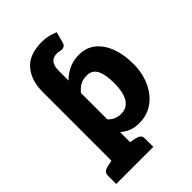

<svg xmlns="http://www.w3.org/2000/svg" viewBox="-257 -851 1131 1131"><g transform="rotate(-45 308.5 -286.0)"><path d="M103 165V-519H199Q229 -519 237 -493L258 -464Q282 -490 320.5 -509.5Q359 -529 410 -529Q469 -529 511 -495Q553 -461 575.5 -401.5Q598 -342 598 -264Q598 -188 570.5 -126.5Q543 -65 493.5 -28.5Q444 8 376 8Q336 8 308.5 -3.5Q281 -15 258 -35V165ZM339 -106Q372 -106 394 -124Q416 -142 427 -177.5Q438 -213 438 -264Q438 -336 418.5 -373Q399 -410 356 -410Q322 -410 300.5 -398Q279 -386 258 -361V-141Q276 -122 296.5 -114Q317 -106 339 -106ZM26 165V94Q26 77 36.5 68.5Q47 60 65 56L109 47L123 165ZM238 165 252 47 296 56Q314 60 324.5 68.5Q335 77 335 94V165ZM258 -464 103 -494V-526Q103 -621 152.5 -679Q202 -737 308 -737Q337 -737 360 -731.5Q383 -726 410 -715L393 -650Q388 -632 379 -626.5Q370 -621 359 -621Q355 -621 350 -622Q345 -623 340 -624Q336 -625 331.5 -625.5Q327 -626 323 -626Q290 -626 274 -606Q258 -586 258 -544Z"/></g></svg>

Font: Aleo Black
Style: Regular
Weight: 900
Designer: Alessio Laiso
Foundry: Alessio Laiso
Version: Version 2.001;gftools[0.9.29]